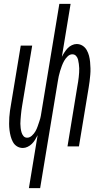

<svg xmlns="http://www.w3.org/2000/svg" viewBox="-20 -755 540 990"><path d="M129 215 174 -58Q168 -46 161 -34.5Q154 -23 144.5 -13.5Q135 -4 122.5 2Q110 8 98 8Q81 8 67.5 -0.5Q54 -9 46.5 -23Q39 -37 35 -52.5Q31 -68 29 -84Q27 -100 27 -117Q27 -134 28 -150.5Q29 -167 31.5 -184Q34 -201 37 -218L87 -520H146L94 -209Q92 -197 90.5 -185.5Q89 -174 88 -162.5Q87 -151 86 -139.5Q85 -128 85 -117Q85 -106 86.5 -94.5Q88 -83 91 -72.5Q94 -62 101 -53.5Q108 -45 120 -45Q133 -45 144.5 -55.5Q156 -66 163 -78.5Q170 -91 174.5 -104.5Q179 -118 183.5 -131Q188 -144 190.5 -157.5Q193 -171 195 -185L286 -735H344L299 -462Q305 -474 312.5 -485.5Q320 -497 329 -506.5Q338 -516 350.5 -522Q363 -528 375 -528Q392 -528 405.5 -519.5Q419 -511 427 -497Q435 -483 439 -467.5Q443 -452 444.5 -436Q446 -420 446.5 -403Q447 -386 445.5 -369.5Q444 -353 442 -336Q440 -319 437 -302L387 0H328L379 -311Q381 -323 383 -334.5Q385 -346 386 -357.5Q387 -369 388 -380.5Q389 -392 388.5 -403Q388 -414 386.5 -425.5Q385 -437 382.5 -447.5Q380 -458 372.5 -466.5Q365 -475 353 -475Q340 -475 329 -464.5Q318 -454 311 -441.5Q304 -429 299 -415.5Q294 -402 290 -389Q286 -376 283 -362.5Q280 -349 278 -335L187 215Z"/></svg>

Font: Iosevka Term Curly Light
Style: Italic
Weight: 300
Italic angle: -9°
Designer: Belleve Invis
Foundry: Belleve Invis
Version: Version 32.3.0